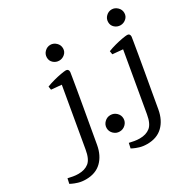

<svg xmlns="http://www.w3.org/2000/svg" viewBox="-317 -882 1234 1234"><g transform="rotate(-30 300.5 -265.0)"><path d="M-23 167Q-54 167 -78.5 159.5Q-103 152 -117 145Q-131 138 -131 138L-123 101Q-106 105 -86.5 108.5Q-67 112 -47 112Q0 112 29.5 88.5Q59 65 70 0L146 -438L70 -445L66 -470Q91 -480 121 -488Q151 -496 177 -500.5Q203 -505 214 -505Q234 -505 234 -482Q234 -480 228.5 -447Q223 -414 214 -360.5Q205 -307 193.5 -242.5Q182 -178 170.5 -112.5Q159 -47 149 10Q136 83 92.5 125Q49 167 -23 167ZM210 -580Q186 -580 168 -596Q150 -612 150 -637Q150 -662 168 -679.5Q186 -697 210 -697Q233 -697 251.5 -679.5Q270 -662 270 -637Q270 -612 251.5 -596Q233 -580 210 -580Z M318 9Q293 9 274.5 -9Q256 -27 256 -52Q256 -77 274.5 -95Q293 -113 318 -113Q344 -113 362.5 -95Q381 -77 381 -52Q381 -27 362.5 -9Q344 9 318 9Z M432 167Q401 167 376.5 159.5Q352 152 338 145Q324 138 324 138L332 101Q349 105 368.5 108.5Q388 112 408 112Q455 112 484.5 88.5Q514 65 525 0L601 -438L525 -445L521 -470Q546 -480 576 -488Q606 -496 632 -500.5Q658 -505 669 -505Q689 -505 689 -482Q689 -480 683.5 -447Q678 -414 669 -360.5Q660 -307 648.5 -242.5Q637 -178 625.5 -112.5Q614 -47 604 10Q591 83 547.5 125Q504 167 432 167ZM665 -580Q641 -580 623 -596Q605 -612 605 -637Q605 -662 623 -679.5Q641 -697 665 -697Q688 -697 706.5 -679.5Q725 -662 725 -637Q725 -612 706.5 -596Q688 -580 665 -580Z"/></g></svg>

Font: Manuale
Style: Italic
Weight: 400
Italic angle: -11°
Designer: Eduardo Tunni / Pablo Cosgaya
Foundry: Eduardo Tunni / Pablo Cosgaya
Version: Version 1.002